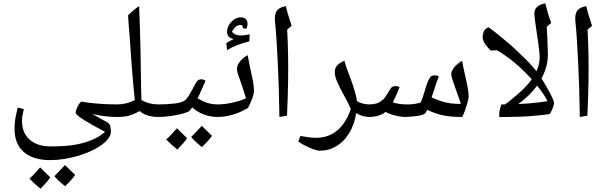

<svg xmlns="http://www.w3.org/2000/svg" viewBox="-20 -708 3663 1162"><path d="M283 261Q180 261 124 212Q68 163 68 73Q68 53 69.5 36Q71 19 75 -2.5Q79 -24 87 -57L124 -48Q113 -2 113 23Q113 96 159.5 137Q206 178 286 178Q377 178 434 168Q491 158 536 139Q558 130 578 118Q598 106 616 90Q575 68 545 51.5Q515 35 494.5 22Q474 9 461 0Q438 -18 438 -25Q438 -32 441.5 -43Q445 -54 451 -65.5Q457 -77 463 -85Q469 -93 474 -93Q509 -86 569 -81Q629 -76 693 -76Q704 -76 704 -65V-10Q704 0 693 0Q670 0 642.5 -2Q615 -4 588 -8.5Q561 -13 539 -18Q554 -10 568.5 -1.5Q583 7 598 15Q613 23 628 31Q643 40 647 55Q651 70 651 90Q651 115 626 142Q601 169 556.5 193Q512 217 453 235Q364 261 283 261ZM374 419Q332 386 309 358Q331 337 373 291Q378 295 393 310Q408 325 435 351Q425 365 410 382Q395 399 374 419ZM225 434Q203 416 186 400.5Q169 385 158 373Q172 361 188 344Q204 327 223 305Q227 310 242.5 325Q258 340 284 365Q275 380 260 397Q245 414 225 434Z M687 0Q679 0 679 -8V-68Q679 -76 687 -76Q716 -76 743 -82.5Q770 -89 796 -102Q790 -155 782 -250Q774 -345 765 -482Q762 -515 759.5 -548.5Q757 -582 755 -615Q770 -631 786.5 -644.5Q803 -658 822 -671Q824 -625 826 -562Q828 -499 830 -418.5Q832 -338 833 -240Q833 -206 834 -171.5Q835 -137 836 -103Q881 -76 940 -76Q949 -76 949 -68V-8Q949 0 940 0Q867 0 825 -36Q788 -15 759 -7.5Q730 0 687 0Z M932 0Q924 0 924 -8V-68Q924 -76 932 -76Q994 -76 1037 -81.5Q1080 -87 1098 -100Q1109 -107 1124 -131.5Q1139 -156 1168 -211Q1173 -219 1180.5 -223.5Q1188 -228 1199 -228Q1211 -228 1224 -220Q1218 -205 1207.5 -181.5Q1197 -158 1188 -138Q1179 -118 1175 -114Q1209 -93 1238 -84.5Q1267 -76 1301 -76Q1309 -76 1309 -68V-8Q1309 0 1301 0Q1208 0 1143 -58L1127 -37Q1120 -30 1088.5 -21Q1057 -12 1014.5 -6Q972 0 932 0ZM1202 182Q1160 149 1137 121Q1159 100 1201 54Q1206 58 1221 73Q1236 88 1263 114Q1253 128 1238 145Q1223 162 1202 182ZM1053 197Q1031 179 1014 163.5Q997 148 986 136Q1000 124 1016 107Q1032 90 1051 68Q1055 73 1070.5 88Q1086 103 1112 128Q1103 143 1088 160Q1073 177 1053 197Z M1354 -405 1350 -448 1394 -472Q1354 -479 1354 -516Q1354 -537 1366 -557Q1378 -577 1397 -590Q1416 -603 1435 -603Q1478 -603 1478 -563Q1478 -547 1470 -533L1449 -538L1450 -543Q1450 -548 1446 -552.5Q1442 -557 1436 -557Q1419 -557 1405 -544.5Q1391 -532 1384 -515Q1403 -493 1437 -493Q1447 -493 1460.5 -495Q1474 -497 1491 -500L1489 -458Q1444 -446 1414.5 -434.5Q1385 -423 1354 -405ZM1292 0Q1284 0 1284 -8V-68Q1284 -76 1292 -76Q1338 -76 1385.5 -86.5Q1433 -97 1469 -113Q1462 -136 1453 -163.5Q1444 -191 1433 -223Q1423 -249 1418.5 -265.5Q1414 -282 1414 -290Q1414 -312 1431.5 -335Q1449 -358 1479 -374Q1481 -360 1487 -331.5Q1493 -303 1502 -259Q1510 -226 1513.5 -200.5Q1517 -175 1517 -157Q1517 -142 1507.5 -114.5Q1498 -87 1481 -55Q1390 0 1292 0Z M1671 0Q1670 -88 1667.5 -168Q1665 -248 1661.5 -321Q1658 -394 1654 -459Q1650 -524 1644 -582Q1642 -609 1647.5 -627Q1653 -645 1668.5 -655.5Q1684 -666 1710 -671Q1714 -652 1723.5 -619.5Q1733 -587 1745 -552L1718 -529Q1722 -455 1723.5 -377Q1725 -299 1723.5 -209Q1722 -119 1717 -8Z M1916 204Q1900 204 1875.5 195Q1851 186 1826 173Q1801 160 1785 148L1798 115Q1826 120 1849.5 123Q1873 126 1893 126Q1968 126 2021.5 81Q2075 36 2103 -49Q2096 -65 2088.5 -80.5Q2081 -96 2072 -112Q2038 -173 2022 -209.5Q2006 -246 2006 -271Q2006 -297 2021 -312.5Q2036 -328 2064 -341Q2068 -328 2072.5 -312.5Q2077 -297 2084 -280Q2100 -239 2110.5 -208.5Q2121 -178 2126 -159Q2132 -140 2135.5 -124.5Q2139 -109 2140 -96Q2174 -76 2218 -76Q2226 -76 2226 -68V-8Q2226 0 2218 0Q2171 0 2136 -24Q2125 45 2094 96.5Q2063 148 2017 176Q1971 204 1916 204Z M2435 0Q2406 0 2369.5 -9.5Q2333 -19 2313 -31Q2299 -17 2271 -8.5Q2243 0 2209 0Q2201 0 2201 -8V-68Q2201 -76 2209 -76Q2237 -76 2255.5 -81Q2274 -86 2290 -99Q2302 -108 2308.5 -116.5Q2315 -125 2322.5 -137.5Q2330 -150 2343 -171Q2348 -179 2355.5 -183Q2363 -187 2374 -187Q2388 -187 2398 -180Q2383 -142 2372.5 -119.5Q2362 -97 2357 -89Q2365 -85 2389.5 -80.5Q2414 -76 2446 -76Q2469 -76 2488.5 -79Q2508 -82 2524 -86Q2531 -96 2539.5 -122.5Q2548 -149 2556.5 -177.5Q2565 -206 2572 -220Q2581 -240 2588.5 -246Q2596 -252 2612 -252Q2626 -252 2636 -245Q2629 -229 2618 -197Q2607 -165 2592 -118Q2627 -103 2654 -94.5Q2681 -86 2708 -82.5Q2735 -79 2769 -79Q2765 -94 2755.5 -120Q2746 -146 2736 -174.5Q2726 -203 2718.5 -225.5Q2711 -248 2711 -256Q2711 -278 2728.5 -300Q2746 -322 2777 -340Q2781 -312 2790.5 -272Q2800 -232 2808 -192Q2816 -152 2816 -123Q2816 -112 2810 -89.5Q2804 -67 2795.5 -42.5Q2787 -18 2777 0Q2713 0 2666 -9Q2619 -18 2565 -43Q2562 -35 2557 -27Q2551 -17 2530.5 -11.5Q2510 -6 2484 -3.5Q2458 -1 2435 0Z M3004 0Q3001 -3 3001 -11Q3001 -21 3003.5 -36Q3006 -51 3010 -63.5Q3014 -76 3016 -76Q3045 -76 3078 -77Q3111 -78 3147 -80Q3183 -82 3220.5 -86Q3258 -90 3294 -96Q3274 -134 3241.5 -176.5Q3209 -219 3168 -260Q3128 -302 3081 -339.5Q3034 -377 2987 -404L2950 -402Q2932 -419 2916.5 -441Q2901 -463 2901 -485Q2901 -502 2907.5 -517Q2914 -532 2936 -543Q2958 -528 2985.5 -506Q3013 -484 3044 -458Q3074 -433 3105 -404Q3136 -375 3165 -346Q3194 -317 3216 -290Q3230 -274 3249.5 -244.5Q3269 -215 3288 -182Q3307 -149 3320 -122Q3333 -95 3333 -84Q3333 -78 3330 -67.5Q3327 -57 3322 -45.5Q3317 -34 3312 -26Q3307 -18 3303 -17Q3288 -15 3257 -11.5Q3226 -8 3193 -5.5Q3160 -3 3137 -2Q3128 -2 3109.5 -1.5Q3091 -1 3069 -0.5Q3047 0 3029.5 0Q3012 0 3004 0Z M3098 -66 3031 -71Q3075 -105 3114 -138.5Q3153 -172 3182 -207Q3211 -242 3228.5 -280.5Q3246 -319 3246 -362Q3246 -377 3243 -405Q3240 -433 3235 -467Q3230 -501 3225 -533Q3220 -565 3217 -590Q3214 -615 3214 -625Q3214 -652 3231.5 -667Q3249 -682 3280 -688Q3288 -657 3295.5 -630.5Q3303 -604 3316 -569L3289 -546Q3289 -541 3290.5 -517Q3292 -493 3293 -463.5Q3294 -434 3295 -410.5Q3296 -387 3296 -382Q3296 -329 3279 -282Q3262 -235 3234 -195Q3206 -155 3170.5 -122.5Q3135 -90 3098 -66Z M3489 0Q3488 -88 3485.5 -168Q3483 -248 3479.5 -321Q3476 -394 3472 -459Q3468 -524 3462 -582Q3460 -609 3465.5 -627Q3471 -645 3486.5 -655.5Q3502 -666 3528 -671Q3532 -652 3541.5 -619.5Q3551 -587 3563 -552L3536 -529Q3540 -455 3541.5 -377Q3543 -299 3541.5 -209Q3540 -119 3535 -8Z"/></svg>

Font: Noto Naskh Arabic
Style: Regular
Weight: 400
Designer: Monotype Design Team, David Williams, Mohamad Dakak and Nizar Qandah
Foundry: Monotype Imaging Inc.
Version: Version 2.013